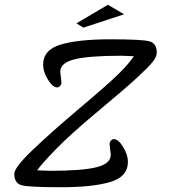

<svg xmlns="http://www.w3.org/2000/svg" viewBox="-20 -780 718 806"><path d="M233 -479 238 -434Q238 -426 232.5 -419.5Q227 -413 220 -413Q201 -413 181 -446Q161 -479 161 -508Q161 -571 235 -593Q309 -615 443 -615Q577 -615 607.5 -606.5Q638 -598 638 -559Q638 -542 621.5 -521Q605 -500 556.5 -455Q508 -410 391.5 -313Q275 -216 214 -153Q153 -90 136 -65Q178 -63 190 -63Q325 -63 385 -78Q445 -93 445 -130L440 -175Q440 -183 445.5 -189.5Q451 -196 458 -196Q477 -196 497 -163Q517 -130 517 -101Q517 -38 443 -16Q369 6 235 6Q101 6 70.5 -2.5Q40 -11 40 -50Q40 -77 117.5 -151Q195 -225 314 -325.5Q433 -426 476 -468Q519 -510 542 -544Q500 -546 488 -546Q353 -546 293 -531Q233 -516 233 -479ZM501 -720 330 -664 301 -682 433 -760Z"/></svg>

Font: Marck Script
Style: Regular
Weight: 400
Designer: Denis Masharov, Marck Fogel
Foundry: Denis Masharov
Version: Version 1.002